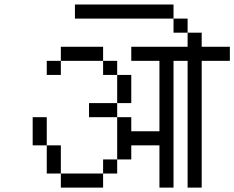

<svg xmlns="http://www.w3.org/2000/svg" viewBox="-20 -895 1040 852"><path d="M750 -812.5H312.5V-875H750ZM125 -375H187.5V-250H125ZM187.5 -250H250V-125H187.5ZM187.5 -625H250V-562.5H187.5ZM250 -125H437.5V-62.5H250ZM250 -687.5H437.5V-625H250ZM375 -437.5H500V-375H375ZM437.5 -187.5H500V-125H437.5ZM437.5 -625H500V-562.5H437.5ZM500 -375H562.5V-312.5H687.5V-625H562.5V-687.5H812.5V-750H875V-687.5H1000V-625H875V-62.5H812.5V-625H750V-62.5H687.5V-250H562.5V-187.5H500ZM500 -562.5H562.5V-437.5H500ZM750 -812.5H812.5V-750H750Z"/></svg>

Font: 寒蝉点阵体 16px
Style: Regular
Weight: 400
Designer: Designed by Warren2060
Foundry: ChillType
Version: Version 1.000